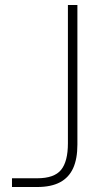

<svg xmlns="http://www.w3.org/2000/svg" viewBox="-20 -749 418 769"><path d="M28 -35H129Q197 -35 224.5 -68.5Q252 -102 252 -175V-729H290V-170Q290 -113 273 -75.5Q256 -38 220.5 -19Q185 0 129 0H28Z"/></svg>

Font: Mona Sans VF XLt
Style: Regular
Weight: 200
Designer: Deni Anggara
Foundry: GitHub
Version: Version 2.000;Glyphs 3.2.3 (3260)